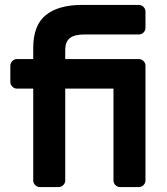

<svg xmlns="http://www.w3.org/2000/svg" viewBox="-20 -760 680 780"><path d="M563 -8C568.3 -13.3 571 -19.7 571 -27V-493C571 -500.3 568.3 -506.7 563 -512C557.7 -517.3 551.3 -520 544 -520H245V-555C245 -579 251.3 -595.8 264 -605.5C276.7 -615.2 296.3 -620 323 -620H544C551.3 -620 557.7 -622.7 563 -628C568.3 -633.3 571 -639.7 571 -647V-713C571 -720.3 568.3 -726.7 563 -732C557.7 -737.3 551.3 -740 544 -740H313C249.7 -740 200.8 -726.3 166.5 -699C132.2 -671.7 115 -627 115 -565V-520H49C41.7 -520 35.3 -517.3 30 -512C24.7 -506.7 22 -500.3 22 -493V-427C22 -419.7 24.7 -413.3 30 -408C35.3 -402.7 41.7 -400 49 -400H115V-27C115 -19.7 117.7 -13.3 123 -8C128.3 -2.7 134.7 0 142 0H218C225.3 0 231.7 -2.7 237 -8C242.3 -13.3 245 -19.7 245 -27V-400H441V-27C441 -19.7 443.7 -13.3 449 -8C454.3 -2.7 460.7 0 468 0H544C551.3 0 557.7 -2.7 563 -8Z"/></svg>

Font: Rubik
Style: Regular
Weight: 500
Designer: Hubert & Fischer
Foundry: Hubert & Fischer
Version: Version 1.100